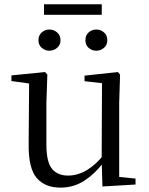

<svg xmlns="http://www.w3.org/2000/svg" viewBox="-20 -858 693 893"><path d="M209.5 -622.1Q189.6 -622.1 174.2 -635.5Q158.8 -648.8 158.8 -670.8Q158.8 -693.9 174.2 -707.3Q189.6 -720.7 209.5 -720.7Q229.8 -720.7 245.6 -707.3Q261.4 -693.9 261.4 -670.8Q261.4 -648.8 245.6 -635.5Q229.8 -622.1 209.5 -622.1ZM427.8 -622.1Q407.2 -622.1 392.2 -635.5Q377.3 -648.8 377.3 -670.8Q377.3 -693.9 392.2 -707.3Q407.2 -720.7 427.8 -720.7Q448.1 -720.7 463.6 -707.3Q479.1 -693.9 479.1 -670.8Q479.1 -648.8 463.6 -635.5Q448.1 -622.1 427.8 -622.1ZM184.7 -789.1V-838.2H453.3V-789.1ZM260.9 14.6Q189.8 14.6 151.1 -29.8Q112.3 -74.2 113.3 -185.8L115.5 -483.7L137.7 -466.6L33.1 -481V-507.3L189.5 -523L200.2 -511.5L195.8 -380.4V-185.1Q195.8 -105.3 221.6 -73.3Q247.4 -41.4 296.3 -41.4Q342.8 -41.4 386.1 -68.1Q429.4 -94.9 464.9 -141.8L488.1 -103H461.7Q423.1 -51 373.2 -18.2Q323.3 14.6 260.9 14.6ZM456.4 9.3 452.8 -114.1V-115.5L454.4 -471.2L373.2 -480.3V-506.2L528.2 -523L538.4 -511.5L534.4 -380.4V-35L610.3 -27.4V0.2Z"/></svg>

Font: Noto Serif KR
Style: Regular
Weight: 200
Designer: Ryoko NISHIZUKA 西塚涼子 (kana & ideographs); Frank Grießhammer (Latin, Greek & Cyrillic); Wenlong ZHANG 张文龙 (bopomofo); San
Foundry: Adobe
Version: Version 2.001;hotconv 1.1.0;makeotfexe 2.6.0